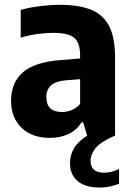

<svg xmlns="http://www.w3.org/2000/svg" viewBox="-20 -576 560 816"><path d="M192 10Q116 10 71.5 -33Q27 -76 27 -147.5Q27 -225 77.5 -269Q128 -313 241.5 -321L320.5 -327.5V-340.5Q320.5 -395 294.8 -415.8Q269 -436.5 206.5 -436.5Q176.5 -436.5 139.5 -431.5Q102.5 -426.5 68 -416V-534Q105.5 -544.5 150.2 -550Q195 -555.5 234.5 -555.5Q315.5 -555.5 367.2 -534.5Q419 -513.5 444 -464.8Q469 -416 469 -332V0Q407.5 27 386.2 53.5Q365 80 365 108.5Q365 158 423.5 158Q452.5 158 486 142.5V204.5Q469 211.5 449.2 216.2Q429.5 221 404 221Q341.5 221 309.5 193.2Q277.5 165.5 277.5 117.5Q277.5 84 294 55Q310.5 26 350.5 0.5L333.5 -56H326.5Q304.5 -21 269.2 -5.5Q234 10 192 10ZM177 -163.5Q177 -100 243.5 -100Q263 -100 283.2 -107.5Q303.5 -115 320.5 -134V-239.5L258 -234.5Q177 -227.5 177 -163.5Z"/></svg>

Font: Encode Sans SemiCondensed SemiCondensed
Style: Bold
Weight: 700
Width: 4
Designer: Multiple Designers
Foundry: Impallari Type
Version: Version 3.000; ttfautohint (v1.8.3) -l 8 -r 50 -G 200 -x 14 